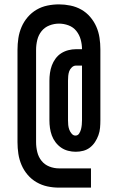

<svg xmlns="http://www.w3.org/2000/svg" viewBox="-20 -779 540 878"><path d="M250 79Q223 79 197 73.5Q171 68 147.5 54.5Q124 41 106.5 20.5Q89 0 78.5 -24.5Q68 -49 64 -75.5Q60 -102 60 -129V-551Q60 -578 64 -604.5Q68 -631 78.5 -655.5Q89 -680 106.5 -700.5Q124 -721 147 -734.5Q170 -748 196.5 -753.5Q223 -759 250 -759Q276 -759 302.5 -753.5Q329 -748 352 -735Q375 -722 392.5 -701.5Q410 -681 420.5 -657Q431 -633 435 -606.5Q439 -580 439 -554V-229Q439 -212 437.5 -194.5Q436 -177 430 -160.5Q424 -144 414.5 -129.5Q405 -115 391.5 -104.5Q378 -94 361 -89.5Q344 -85 326 -85Q309 -85 291.5 -89.5Q274 -94 259.5 -104Q245 -114 234 -128.5Q223 -143 217 -159.5Q211 -176 208.5 -193.5Q206 -211 206 -229V-410Q206 -428 208.5 -445.5Q211 -463 217 -479.5Q223 -496 234 -511Q245 -526 260 -535.5Q275 -545 292.5 -549.5Q310 -554 327 -554H355Q355 -576 349 -598Q343 -620 329 -637.5Q315 -655 293.5 -663Q272 -671 250 -671Q227 -671 205.5 -662.5Q184 -654 170 -636.5Q156 -619 150.5 -596.5Q145 -574 145 -551V-129Q145 -106 150.5 -83.5Q156 -61 170 -43.5Q184 -26 205.5 -17.5Q227 -9 250 -9H396V79ZM325 -159Q336 -159 342 -168.5Q348 -178 350.5 -188Q353 -198 354 -208.5Q355 -219 355 -229V-479H327Q317 -479 308.5 -471Q300 -463 296.5 -453Q293 -443 292 -432Q291 -421 291 -410V-229Q291 -218 292 -207.5Q293 -197 296.5 -187Q300 -177 307.5 -168Q315 -159 325 -159Z"/></svg>

Font: Zed Mono Semibold
Style: Regular
Weight: 600
Monospace: yes
Designer: Belleve Invis
Foundry: Belleve Invis
Version: Version 1.0.0; ttfautohint (v1.8.4)